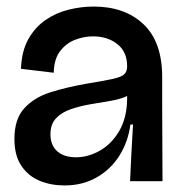

<svg xmlns="http://www.w3.org/2000/svg" viewBox="-20 -553 554 586"><path d="M177 13Q136 13 101.5 -1Q67 -15 45.5 -46.5Q24 -78 24 -129Q24 -190 54.5 -223Q85 -256 134.5 -271.5Q184 -287 241 -297Q296 -306 323.5 -312Q351 -318 359.5 -326.5Q368 -335 368 -351Q368 -395 338 -418.5Q308 -442 264 -442Q236 -442 209 -431.5Q182 -421 163.5 -397Q145 -373 144 -331L44 -343Q46 -397 66.5 -433.5Q87 -470 119 -492Q151 -514 189.5 -523.5Q228 -533 266 -533Q361 -533 418 -479Q475 -425 475 -318V-221Q475 -166 475.5 -110.5Q476 -55 476 0H377Q379 -43 381 -84.5Q383 -126 386 -173H378Q371 -120 344.5 -78Q318 -36 275 -11.5Q232 13 177 13ZM212 -73Q249 -73 284.5 -93Q320 -113 343.5 -152.5Q367 -192 368 -250V-260Q347 -250 316.5 -245Q286 -240 254.5 -234.5Q223 -229 195.5 -219.5Q168 -210 151 -192Q134 -174 134 -143Q134 -110 154.5 -91.5Q175 -73 212 -73Z"/></svg>

Font: Bricolage Grotesque 48pt Medium
Style: Regular
Weight: 500
Designer: Mathieu Triay
Foundry: Atelier Triay
Version: Version 1.000; ttfautohint (v1.8.4.7-5d5b);gftools[0.9.32]